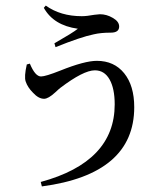

<svg xmlns="http://www.w3.org/2000/svg" viewBox="-20 -606 565 688"><path d="M130 62 126 46Q391 -26 391 -232Q391 -289 372.5 -321.5Q354 -354 320 -354Q279 -354 196 -291Q192 -287 190 -286Q186 -283 178 -275Q153 -252 138 -252Q118 -252 98 -274Q79 -293 72 -314Q66 -331 76 -375L87 -378Q106 -332 127 -332Q143 -332 196 -353Q283 -388 327 -388Q389 -388 425 -343.5Q461 -299 461 -222Q461 18 130 62ZM179 -437 175 -451 177 -452Q240 -488 259 -503Q172 -515 137 -578L144 -586Q197 -548 273 -548Q291 -548 318 -553Q333 -555 338 -555Q362 -555 384 -542Q407 -529 407 -511Q407 -489 377 -489Q341 -489 316 -483Q271 -474 179 -437Z"/></svg>

Font: GenRyuMin TW M
Style: Regular
Weight: 500
Version: Version 1.501;PS 1;hotconv 16.6.51;makeotf.lib2.5.65220